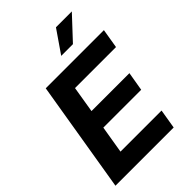

<svg xmlns="http://www.w3.org/2000/svg" viewBox="-270 -1066 1182 1182"><g transform="rotate(-45 321.5 -474.5)"><path d="M15.6 0 136.2 -727.5H642.6L621.6 -601.1H264.6L236.3 -429.2H566.4L545.4 -305.7H215.8L186 -126.5H543.5L522.5 0ZM344.7 -801.3 446.3 -948.7H584.5L446.8 -801.3Z"/></g></svg>

Font: Inter 24pt
Style: Bold Italic
Weight: 700
Italic angle: -9.3988°
Version: Version 4.001;git-66647c0bb